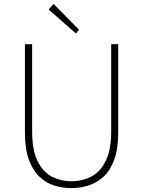

<svg xmlns="http://www.w3.org/2000/svg" viewBox="-20 -953 734 986"><path d="M346 13Q302 13 259.5 0Q217 -13 183 -45Q149 -77 128.5 -132.5Q108 -188 108 -272V-726H145V-280Q145 -181 173.5 -124.5Q202 -68 248 -45Q294 -22 346 -22Q400 -22 446.5 -45Q493 -68 522 -124.5Q551 -181 551 -280V-726H587V-272Q587 -188 566.5 -132.5Q546 -77 511 -45Q476 -13 433 0Q390 13 346 13ZM370 -781 230 -904 255 -933 386 -800Z"/></svg>

Font: Noto Sans KR Thin Thin
Style: Regular
Weight: 250
Version: Version 2.004-H2;hotconv 1.0.118;makeotfexe 2.5.65603